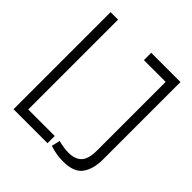

<svg xmlns="http://www.w3.org/2000/svg" viewBox="-192 -834 979 979"><g transform="rotate(45 297.0 -345.0)"><path d="M48 0V-700H102V-52H293V0ZM318 -6 329 -52Q347 -47 366.5 -44Q386 -41 402 -41Q450 -41 474 -66Q498 -91 498 -153V-647H341V-700H552V-142Q552 -73 522.5 -31.5Q493 10 415 10Q366 10 318 -6Z"/></g></svg>

Font: Georama Condensed Light
Style: Regular
Weight: 300
Width: 3
Designer: Jean-Baptiste Levee
Foundry: Production Type
Version: Version 1.000